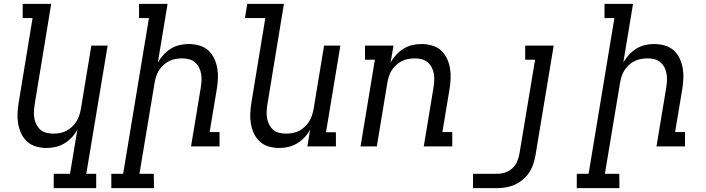

<svg xmlns="http://www.w3.org/2000/svg" viewBox="-20 -755 3640 990"><path d="M476 215H257V141H341L379 -87Q368 -66 351 -47.5Q334 -29 312.5 -16Q291 -3 267.5 2.5Q244 8 221 8Q192 8 166 0.5Q140 -7 120.5 -24.5Q101 -42 89.5 -66.5Q78 -91 73.5 -118Q69 -145 70.5 -173Q72 -201 77 -230L148 -662H97V-735H244L159 -218Q156 -199 155 -181Q154 -163 157 -145.5Q160 -128 168 -112.5Q176 -97 188.5 -86Q201 -75 218.5 -70.5Q236 -66 255 -66Q271 -66 288.5 -69Q306 -72 321.5 -80Q337 -88 350.5 -100.5Q364 -113 373.5 -128Q383 -143 388.5 -159.5Q394 -176 397 -193L451 -520H535L425 141H476Z M774 215H554V141H615L748 -662H697V-735H844L794 -433Q806 -454 823 -472.5Q840 -491 861 -504Q882 -517 905.5 -522.5Q929 -528 952 -528Q981 -528 1007.5 -520.5Q1034 -513 1053.5 -495.5Q1073 -478 1084.5 -453.5Q1096 -429 1100.5 -402Q1105 -375 1103.5 -347Q1102 -319 1097 -290L1061 -74H1112V0H965L1015 -302Q1018 -321 1019 -339Q1020 -357 1017 -374.5Q1014 -392 1006 -407.5Q998 -423 985 -434Q972 -445 955 -449.5Q938 -454 919 -454Q903 -454 885.5 -451Q868 -448 852 -440Q836 -432 822.5 -419.5Q809 -407 799.5 -392Q790 -377 785 -360.5Q780 -344 777 -327L699 141H773Z M1421 8Q1392 8 1366 0.5Q1340 -7 1320.5 -24.5Q1301 -42 1289.5 -66.5Q1278 -91 1273.5 -118Q1269 -145 1270.5 -173Q1272 -201 1277 -230L1348 -662H1243L1255 -735H1444L1359 -218Q1356 -199 1355 -181Q1354 -163 1357 -145.5Q1360 -128 1368 -112.5Q1376 -97 1388.5 -86Q1401 -75 1418.5 -70.5Q1436 -66 1455 -66Q1471 -66 1488.5 -69Q1506 -72 1521.5 -80Q1537 -88 1550.5 -100.5Q1564 -113 1573.5 -128Q1583 -143 1588.5 -159.5Q1594 -176 1597 -193L1651 -520H1735L1661 -73H1712V0H1565L1579 -87Q1568 -66 1551 -47.5Q1534 -29 1512.5 -16Q1491 -3 1467.5 2.5Q1444 8 1421 8Z M1839 0 1913 -447H1862V-520H2009L1994 -433Q2006 -454 2023 -472.5Q2040 -491 2061 -504Q2082 -517 2105.5 -522.5Q2129 -528 2152 -528Q2181 -528 2207.5 -520.5Q2234 -513 2253.5 -495.5Q2273 -478 2284.5 -453.5Q2296 -429 2300.5 -402Q2305 -375 2303.5 -347Q2302 -319 2297 -290L2261 -74H2312V0H2165L2215 -302Q2218 -321 2219 -339Q2220 -357 2217 -374.5Q2214 -392 2206 -407.5Q2198 -423 2185 -434Q2172 -445 2155 -449.5Q2138 -454 2119 -454Q2103 -454 2085.5 -451Q2068 -448 2052 -440Q2036 -432 2022.5 -419.5Q2009 -407 1999.5 -392Q1990 -377 1985 -360.5Q1980 -344 1977 -327L1923 0Z M2419 215V141H2544Q2565 141 2586 134Q2607 127 2623 111.5Q2639 96 2647.5 75.5Q2656 55 2659 34L2739 -447H2688V-520H2835L2741 46Q2737 69 2729.5 91.5Q2722 114 2708.5 134.5Q2695 155 2676 171Q2657 187 2635 197Q2613 207 2590 211Q2567 215 2544 215Z M3174 215H2954V141H3015L3148 -662H3097V-735H3244L3194 -433Q3206 -454 3223 -472.5Q3240 -491 3261 -504Q3282 -517 3305.5 -522.5Q3329 -528 3352 -528Q3381 -528 3407.5 -520.5Q3434 -513 3453.5 -495.5Q3473 -478 3484.5 -453.5Q3496 -429 3500.5 -402Q3505 -375 3503.5 -347Q3502 -319 3497 -290L3461 -74H3512V0H3365L3415 -302Q3418 -321 3419 -339Q3420 -357 3417 -374.5Q3414 -392 3406 -407.5Q3398 -423 3385 -434Q3372 -445 3355 -449.5Q3338 -454 3319 -454Q3303 -454 3285.5 -451Q3268 -448 3252 -440Q3236 -432 3222.5 -419.5Q3209 -407 3199.5 -392Q3190 -377 3185 -360.5Q3180 -344 3177 -327L3099 141H3173Z"/></svg>

Font: Iosevka HT Extended
Style: Italic
Weight: 400
Width: 7
Italic angle: -9°
Monospace: yes
Designer: Belleve Invis
Foundry: Belleve Invis
Version: Version 32.3.0; ttfautohint (v1.8.4)